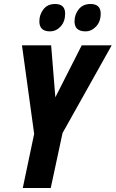

<svg xmlns="http://www.w3.org/2000/svg" viewBox="-20 -941 579 961"><path d="M484 -873Q484 -921 433 -921Q395 -921 374 -894.5Q353 -868 353 -834Q353 -784 408 -784Q438 -784 461 -808.5Q484 -833 484 -873ZM306 -873Q306 -921 256 -921Q218 -921 197.5 -894.5Q177 -868 177 -834Q177 -784 230 -784Q261 -784 283.5 -808.5Q306 -833 306 -873ZM234 0 293 -275 539 -714H389L257 -454L236 -714H90L151 -271L94 0Z"/></svg>

Font: Noto Sans UI Condensed ExtraBold
Style: Italic
Weight: 800
Width: 3
Designer: Monotype Design Team
Foundry: Monotype Imaging Inc.
Version: 1.001